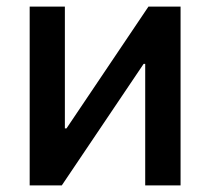

<svg xmlns="http://www.w3.org/2000/svg" viewBox="-20 -561 636 581"><path d="M526.4 0H419.4V-367.7H414.6L167 0H69.8V-541H176.3V-172.4H181.2L429.2 -541H526.4Z"/></svg>

Font: Inter 17pt Medium
Style: Regular
Weight: 500
Version: Version 4.001;git-66647c0bb